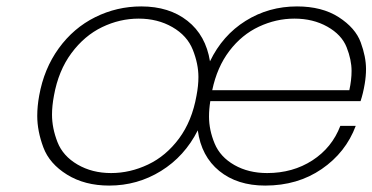

<svg xmlns="http://www.w3.org/2000/svg" viewBox="-20 -570 1160 598"><path d="M1116 -309Q1111 -279 1103 -255H635Q631 -230 631 -207Q631 -165 648.5 -123Q666 -81 710 -56Q754 -31 812 -31Q892 -31 953 -70.5Q1014 -110 1040 -178H1088Q1057 -95 982 -43.5Q907 8 806 8Q719 8 663 -37.5Q607 -83 596 -164Q555 -83 481.5 -37.5Q408 8 320 8Q244 8 189 -26Q134 -60 115 -111Q96 -162 96 -209Q96 -239 102 -272Q117 -356 163 -419.5Q209 -483 276.5 -516.5Q344 -550 420 -550Q507 -550 564 -505Q621 -460 634 -379Q673 -460 745 -505Q817 -550 905 -550Q983 -550 1035 -516.5Q1087 -483 1103.5 -438Q1120 -393 1120 -355Q1120 -333 1116 -309ZM326 -31Q385 -31 441 -57.5Q497 -84 537.5 -138.5Q578 -193 592 -272Q598 -303 598 -330Q598 -371 580.5 -415Q563 -459 517 -485.5Q471 -512 412 -512Q353 -512 298 -485.5Q243 -459 202.5 -404.5Q162 -350 148 -272Q142 -240 142 -213Q142 -171 159 -127.5Q176 -84 221.5 -57.5Q267 -31 326 -31ZM1068 -289Q1075 -321 1075 -349Q1075 -384 1059.5 -423Q1044 -462 999.5 -487Q955 -512 897 -512Q840 -512 786.5 -487Q733 -462 694.5 -411.5Q656 -361 641 -289Z"/></svg>

Font: Fz Poppins ExtLt
Style: Italic
Weight: 200
Italic angle: -10°
Designer: Ninad Kale (Devanagari), Jonny Pinhorn (Latin)
Foundry: Indian Type Foundry
Version: Vit hóa bi Vntype.Com & FontZin.Com